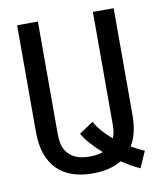

<svg xmlns="http://www.w3.org/2000/svg" viewBox="-84 -799 771 897"><g transform="rotate(-10 301.0 -350.0)"><path d="M509.8 29.3Q487.8 19.5 466.8 7.3Q445.8 -4.9 423.8 -19Q368.7 14.2 286.6 14.2Q232.9 14.2 190.7 -0.2Q148.4 -14.6 119.1 -43.9Q89.4 -73.2 73.7 -117.7Q58.1 -162.1 58.1 -223.1V-729H156.7V-192.9Q156.7 -170.9 161.4 -148.7Q166 -126.5 180.2 -107.9Q194.3 -89.4 219.7 -77.6Q245.1 -65.9 287.1 -65.9Q323.2 -65.9 349.6 -75.7Q319.8 -102.1 296.6 -127.9Q273.4 -153.8 259.8 -178.7L326.7 -223.6Q340.3 -198.7 360.4 -175.8Q380.4 -152.8 406.7 -130.9Q413.1 -146 415.3 -161.6Q417.5 -177.2 417.5 -192.9V-729H516.1V-223.1Q516.1 -177.7 507.6 -142.3Q499 -106.9 482.4 -79.1Q497.6 -70.3 512.9 -62.5Q528.3 -54.7 543.9 -47.9L509.8 29.3Z"/></g></svg>

Font: Hack
Style: Regular
Weight: 400
Monospace: yes
Designer: Christopher Simpkins
Foundry: Christopher Simpkins
Version: Version 2.019; ttfautohint (v1.4.1) -l 4 -r 80 -G 350 -x 0 -